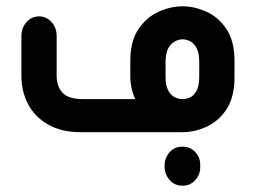

<svg xmlns="http://www.w3.org/2000/svg" viewBox="-20 -420 810 610"><path d="M560 0H237Q175 0 132.5 -24.5Q90 -49 69 -89.5Q48 -130 48 -179V-305Q48 -332 64.5 -350Q81 -368 104 -368Q127 -368 143.5 -350Q160 -332 160 -305V-179Q160 -146 178.5 -125.5Q197 -105 246 -105H410Q402 -121 398 -140Q394 -159 394 -174V-226Q394 -289 419.5 -327Q445 -365 483.5 -382.5Q522 -400 560 -400Q598 -400 636.5 -382.5Q675 -365 700 -327Q725 -289 725 -226V-174Q725 -112 700 -73.5Q675 -35 636.5 -17.5Q598 0 560 0ZM560 -105Q573 -105 585 -111Q597 -117 605 -132.5Q613 -148 613 -176V-223Q613 -251 605 -266.5Q597 -282 585 -288.5Q573 -295 560 -295Q548 -295 535.5 -288.5Q523 -282 514.5 -266.5Q506 -251 506 -223V-176Q506 -148 514.5 -132.5Q523 -117 535.5 -111Q548 -105 560 -105ZM560 170Q534 170 518.5 151.5Q503 133 503 110V105Q503 82 518.5 64Q534 46 560 46Q585 46 601 64Q617 82 616 105V110Q617 133 601 151.5Q585 170 560 170Z"/></svg>

Font: Beiruti
Style: Bold
Weight: 700
Designer: Arlette Boutros
Foundry: Boutros
Version: Version 1.41